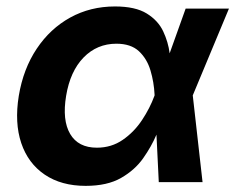

<svg xmlns="http://www.w3.org/2000/svg" viewBox="-20 -573 740 604"><path d="M249.5 11.7Q172.9 11.7 120.6 -23.7Q68.4 -59.1 46.9 -122.8Q25.4 -186.5 39.1 -271.5Q53.2 -356.4 95.5 -419.7Q137.7 -482.9 200.9 -517.8Q264.2 -552.7 341.8 -552.7Q405.8 -552.7 441.7 -530.5Q477.5 -508.3 493.4 -474.4Q509.3 -440.4 513.7 -405.3L564 -545.9H700.2L586.4 -272.9L617.2 0H479.5L472.2 -149.4Q456.5 -112.3 430.4 -75.2Q404.3 -38.1 360.8 -13.2Q317.4 11.7 249.5 11.7ZM466.3 -272.9V-274.4Q464.4 -314.5 453.4 -351.3Q442.4 -388.2 417 -411.9Q391.6 -435.5 346.2 -435.5Q285.2 -435.5 242.9 -392.1Q200.7 -348.6 188 -271.5Q175.3 -194.8 200.7 -151.6Q226.1 -108.4 284.7 -108.4Q330.6 -108.4 366.2 -133.1Q401.9 -157.7 426.8 -195.3Q451.7 -232.9 465.8 -271.5Z"/></svg>

Font: Inter
Style: Bold Italic
Weight: 700
Italic angle: -9.39999°
Designer: Rasmus Andersson
Foundry: rsms
Version: Version 4.001;git-9221beed3